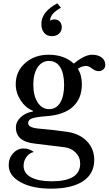

<svg xmlns="http://www.w3.org/2000/svg" viewBox="-20 -867 649 1147"><path d="M322 -847 344 -821Q279 -785 279 -743Q289 -751 305 -751Q325 -751 337 -738Q349 -725 349 -704Q349 -681 332.5 -666Q316 -651 290 -651Q260 -651 243.5 -671Q227 -691 227 -724Q227 -796 322 -847ZM274 -215Q316 -215 339.5 -253.5Q363 -292 363 -360Q363 -428 339.5 -465.5Q316 -503 273 -503Q230 -503 204.5 -464.5Q179 -426 179 -361Q179 -295 205 -255Q231 -215 274 -215ZM219 -98Q296 -92 384 -79Q456 -68 499.5 -23Q543 22 543 88Q543 171 476 215.5Q409 260 284 260Q172 260 102 221Q32 182 32 120Q32 78 58 49Q84 20 121 20Q155 20 182 41Q155 47 138 70.5Q121 94 121 124Q121 168 165 192Q209 216 288 216Q459 216 459 111Q459 72 432.5 45Q406 18 368 13Q301 4 189 -9Q75 -21 75 -105Q75 -140 104 -167Q133 -194 177 -201V-205Q132 -223 103 -268Q74 -313 74 -364Q74 -440 130 -490Q186 -540 271 -540Q363 -540 421 -487Q485 -540 530 -540Q566 -540 587.5 -523.5Q609 -507 609 -479Q609 -463 597.5 -452.5Q586 -442 569 -442Q550 -442 530 -457.5Q510 -473 494 -473Q470 -473 445 -456Q469 -419 469 -363Q469 -278 415 -229Q361 -180 257 -173Q194 -168 171 -159.5Q148 -151 148 -131Q148 -103 219 -98Z"/></svg>

Font: Libre Baskerville
Style: Regular
Weight: 400
Designer: Pablo Impallari, Rodrigo Fuenzalida
Foundry: Pablo Impallari, Rodrigo Fuenzalida
Version: Version 1.000